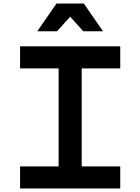

<svg xmlns="http://www.w3.org/2000/svg" viewBox="-20 -1061 790 1081"><path d="M93 0V-124H310V-676H93V-800H657V-676H440V-124H657V0ZM190 -885 298 -1041H452L560 -885H449L337 -1009H413L301 -885Z"/></svg>

Font: Martian Mono SemiExpanded Medium
Style: Regular
Weight: 500
Width: 6
Designer: Roman Shamin
Foundry: Evil Martians
Version: Version 1.000